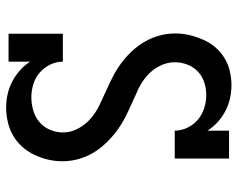

<svg xmlns="http://www.w3.org/2000/svg" viewBox="-96 -688 791 640"><g transform="rotate(90 300.0 -367.5)"><path d="M338 8Q315 8 293 3Q271 -2 251 -12.5Q231 -23 214 -38Q197 -53 185 -72V0H92V-181H185Q185 -159 195 -138.5Q205 -118 222 -103.5Q239 -89 260.5 -82.5Q282 -76 304 -76Q326 -76 348 -82.5Q370 -89 386.5 -103Q403 -117 412 -138Q421 -159 421 -181Q421 -208 408 -232Q395 -256 375 -273.5Q355 -291 331 -302.5Q307 -314 282.5 -325Q258 -336 234.5 -348Q211 -360 189.5 -376Q168 -392 150 -411.5Q132 -431 118.5 -454Q105 -477 98 -503Q91 -529 91 -556Q91 -580 96.5 -603Q102 -626 111.5 -648Q121 -670 136.5 -688.5Q152 -707 172.5 -719.5Q193 -732 216.5 -737.5Q240 -743 263 -743Q286 -743 308 -738Q330 -733 350 -722.5Q370 -712 386.5 -697Q403 -682 415 -663V-735H508V-554H415Q415 -576 405 -596.5Q395 -617 378.5 -631Q362 -645 340.5 -652Q319 -659 297 -659Q275 -659 254.5 -652.5Q234 -646 218.5 -631.5Q203 -617 195 -596.5Q187 -576 187 -554Q187 -528 199.5 -503.5Q212 -479 232 -461.5Q252 -444 276.5 -432.5Q301 -421 325 -410.5Q349 -400 373 -387.5Q397 -375 418 -359Q439 -343 457.5 -323.5Q476 -304 489.5 -281Q503 -258 510 -232Q517 -206 517 -180Q517 -155 511.5 -131.5Q506 -108 495.5 -86Q485 -64 468.5 -45.5Q452 -27 431 -15Q410 -3 386 2.5Q362 8 338 8Z"/></g></svg>

Font: Iosevka Etoile Medium
Style: Regular
Weight: 500
Designer: Belleve Invis
Foundry: Belleve Invis
Version: Version 22.1.2; ttfautohint (v1.8.4)